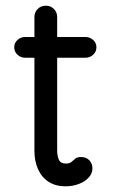

<svg xmlns="http://www.w3.org/2000/svg" viewBox="-20 -645 399 675"><path d="M210 10Q176 10 151.5 -5.5Q127 -21 114 -49.5Q101 -78 101 -115V-585Q101 -602 112.5 -613.5Q124 -625 141 -625Q158 -625 169.5 -613.5Q181 -602 181 -585V-116Q181 -97 187 -83.5Q193 -70 212 -70Q225 -70 231.5 -76Q238 -82 245 -87.5Q252 -93 265 -93Q283 -93 294 -81.5Q305 -70 305 -53Q305 -35 291.5 -20.5Q278 -6 256.5 2Q235 10 210 10ZM69 -442Q53 -442 41.5 -452.5Q30 -463 30 -479Q30 -494 41.5 -504.5Q53 -515 69 -515H280Q296 -515 307.5 -504.5Q319 -494 319 -479Q319 -463 307.5 -452.5Q296 -442 280 -442Z"/></svg>

Font: National Park
Style: Regular
Weight: 400
Designer: Andrea Herstowski, Ben Hoepner
Version: Version 1.009